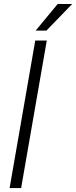

<svg xmlns="http://www.w3.org/2000/svg" viewBox="-20 -956 387 976"><path d="M87.4 0H28.8L159.2 -750H217.8ZM273.4 -936 346.7 -935.5 215.8 -800.3H161.1Z"/></svg>

Font: RobotoInd Light
Style: Italic
Weight: 300
Italic angle: -12°
Designer: Google
Version: Version 2.001151; 2014